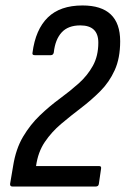

<svg xmlns="http://www.w3.org/2000/svg" viewBox="-20 -683 460 703"><path d="M26 0Q16 0 17 -10L28 -75Q38 -138 64.5 -182.5Q91 -227 126 -260.5Q161 -294 198.5 -321.5Q236 -349 268 -377.5Q300 -406 320 -442Q340 -478 340 -527Q340 -590 274 -590Q229 -590 205.5 -564Q182 -538 177 -491Q175 -481 166 -481H107Q97 -481 99 -490Q110 -575 155 -619Q200 -663 282 -663Q420 -663 420 -532Q420 -470 400 -426Q380 -382 347 -349Q314 -316 276.5 -287.5Q239 -259 204 -229.5Q169 -200 144 -163Q119 -126 112 -75H343Q352 -75 350 -65L342 -10Q341 0 330 0Z"/></svg>

Font: Sofia Sans Condensed Medium
Style: Italic
Weight: 500
Italic angle: -9°
Designer: Botio Nikoltchev, Ani Petrova
Foundry: lettersoup
Version: Version 4.101; ttfautohint (v1.8.4.7-5d5b)